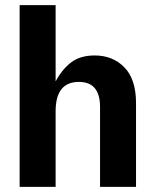

<svg xmlns="http://www.w3.org/2000/svg" viewBox="-20 -725 598 745"><path d="M56.2 0V-705.1H195.8V-409.2Q221.2 -456.5 256.3 -483.2Q291.5 -509.8 347.2 -509.8Q418 -509.8 462.9 -463.4Q507.8 -417 507.8 -325.2V0H368.2V-310.1Q368.2 -407.2 286.1 -407.2Q195.8 -407.2 195.8 -293V0Z"/></svg>

Font: TASA Orbiter Text
Style: Bold
Weight: 700
Designer: Weizhong Zhang
Version: Version 1.000;Glyphs 3.1.2 (3151)